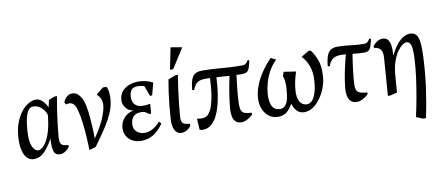

<svg xmlns="http://www.w3.org/2000/svg" viewBox="-77 -1000 3568 1540"><g transform="rotate(-10 1707.5 -229.5)"><path d="M130 5.9Q110 5.9 91.9 -4.8Q73.7 -15.5 60.3 -39.4Q46.8 -63.4 40.3 -102.4Q33.9 -141.4 38.1 -197.1Q43.1 -256.4 60.9 -304.8Q78.7 -353.1 105.9 -388.2Q133.1 -423.2 165.1 -442.3Q197 -461.5 229 -461.5Q254.4 -461.5 278.3 -439.9Q302.2 -418.4 318.2 -382.1L331.4 -440.9L381 -459.9H399.9Q384.7 -376.9 373.4 -291.7Q362.1 -206.5 355.5 -132.5Q353.7 -100.4 360.2 -84.7Q366.7 -69 382.6 -63.9Q398.5 -58.8 422.5 -57.4L421.9 -41Q408.8 -23.5 387.8 -9.7Q366.8 4.1 346 4.1Q304.6 4.1 294.3 -32.9Q284 -69.9 289.8 -132.2Q259.8 -80.4 234.4 -50.1Q209.1 -19.9 184.1 -7Q159.2 5.9 130 5.9ZM178.9 -57.5Q190.1 -57.5 207.3 -68.7Q224.5 -80 243.1 -108.8Q261.6 -137.6 277.8 -190.1Q293.9 -242.5 302 -324Q289 -364.2 259.8 -387.6Q230.6 -411 197.9 -411Q187.3 -411 178.9 -408.1Q170.4 -405.2 161.4 -395.1Q146.3 -379.4 134.8 -339.2Q123.3 -298.9 117.9 -226.6Q112.1 -140.4 131 -98.9Q149.9 -57.5 178.9 -57.5Z M581.9 11.5Q580.5 -42.5 576.7 -100.9Q572.9 -159.3 566.3 -212.7Q559.6 -266.1 549.6 -305.6Q539.3 -351.4 523.5 -368.5Q507.7 -385.6 485.4 -385.6Q478.4 -385.6 471.8 -384.3Q465.2 -383 460.4 -381L449.5 -398.4Q457.6 -423.4 477.9 -441.7Q498.2 -460 523.5 -460Q558.3 -460 583.4 -426.7Q608.4 -393.4 618.4 -340.5Q626.4 -300.1 630.9 -253.2Q635.3 -206.3 637.5 -159.7Q639.8 -113.2 639.6 -71.7L650.4 -88Q675.1 -123.7 696.6 -163.2Q718.1 -202.7 733.3 -242.9Q748.5 -283 752.9 -319.5Q756.6 -350.1 746 -374.5Q735.5 -398.9 716 -415.9L774 -464H804Q814.4 -445.5 817.8 -418.4Q821.1 -391.4 818 -354.5Q812.9 -301.6 790.8 -250.9Q768.8 -200.3 738.5 -153.2Q708.3 -106.2 677.4 -63.4L635 -4Z M1003.9 11.5Q968.6 11.5 937.4 -3.6Q906.3 -18.7 888.1 -48.4Q869.9 -78.1 873.1 -122.1Q876.9 -164.9 908.1 -198.8Q939.3 -232.7 985.6 -239.2Q943.9 -246.1 922.4 -276.1Q901 -306 902.7 -336.2Q906.3 -384.4 931.4 -411.4Q956.4 -438.4 991.9 -449.9Q1027.4 -461.5 1060.9 -461.5Q1094.6 -461.5 1123.8 -454Q1153.1 -446.5 1179.4 -432.9L1152.8 -332.5H1135.4L1104.8 -415.4Q1098.2 -419 1084 -422.2Q1069.8 -425.4 1050.7 -425.4Q1017.5 -425.4 1001 -408.4Q984.5 -391.4 982.3 -354.2Q980 -326.7 989.1 -306.4Q998.3 -286.1 1017.7 -274.8Q1037 -263.4 1064 -263.4Q1078.2 -263.4 1093.3 -264.7Q1108.3 -266 1125.7 -269L1119.3 -190H1103Q1091.1 -201 1076.6 -208.6Q1062.2 -216.3 1041.5 -216.1Q1001.9 -215.9 980.4 -195.4Q958.8 -175 955.6 -131.6Q954.1 -108 964.2 -89Q974.4 -70 995.6 -58.5Q1016.8 -47 1045.7 -47Q1078.9 -47 1112.3 -67Q1145.6 -86.9 1169.5 -116.5L1187 -97.1Q1145.8 -41.3 1102.8 -14.9Q1059.7 11.5 1003.9 11.5Z M1332.9 4.1Q1297.2 4.1 1279.7 -29.6Q1262.3 -63.2 1266.4 -121.4Q1269.6 -172.3 1274.9 -225.9Q1280.2 -279.6 1287.5 -333.1Q1294.8 -386.6 1303.9 -436.4L1366.4 -459.9H1384.5Q1376.1 -405.1 1367.9 -347.5Q1359.7 -289.9 1353.7 -233.6Q1347.7 -177.3 1343.9 -125.9Q1341.9 -95.9 1349.5 -81.6Q1357.1 -67.4 1373.3 -62.7Q1389.4 -58 1413.4 -56L1412 -40Q1400.8 -22.6 1379.8 -9.3Q1358.7 4.1 1332.9 4.1ZM1329.4 -510.1 1365 -687 1457.9 -671 1355.4 -510.1Z M1480.1 4.6 1474.5 -86.4Q1483.6 -84.3 1494.3 -83.1Q1505.1 -81.9 1516.1 -81.9Q1549.9 -81.9 1570.4 -106.5Q1590.9 -131 1602.7 -169.8Q1614.6 -208.5 1621.6 -252.1Q1626.8 -284.3 1629.8 -323.8Q1632.8 -363.2 1634.1 -389.3Q1623.1 -390.1 1612.6 -390.1Q1602.1 -390.1 1591.9 -390.1Q1572.7 -390.1 1553.7 -385Q1534.7 -379.8 1519.1 -364Q1503.4 -348.2 1492.4 -316L1476.4 -319.1Q1481.4 -373.3 1492.7 -403.5Q1504 -433.6 1525.4 -446.3Q1546.7 -459 1579.9 -459Q1639.2 -459 1690.2 -455Q1741.2 -451 1793.7 -447.5Q1846.2 -444 1908 -444Q1924.6 -444 1935.5 -452.6Q1946.5 -461.1 1955 -477L1968.9 -475Q1961.3 -436 1953.2 -414.3Q1945 -392.7 1932.1 -384.4Q1919.2 -376.1 1897.5 -376.1Q1885 -376.1 1872.7 -376.1Q1860.4 -376.1 1847.4 -377.1Q1838.9 -313.8 1833.3 -256.2Q1827.7 -198.7 1826 -151.1Q1824.6 -111.3 1832.6 -91.7Q1840.5 -72.1 1861 -65.5Q1881.5 -58.9 1915.5 -56.9L1914.9 -41Q1894.9 -22 1870.2 -8.9Q1845.5 4.1 1821.5 4.1Q1791.9 4.1 1775.1 -12.3Q1758.3 -28.7 1752.9 -56.4Q1747.4 -84.2 1749.6 -116.5Q1755.4 -181.6 1766.3 -249Q1777.3 -316.4 1791 -379.5Q1763.9 -381.5 1737.6 -383.3Q1711.2 -385.1 1685.8 -386.1Q1684.2 -357 1681.1 -320.5Q1678 -284 1671 -240.6Q1664.8 -200 1652.9 -156Q1641 -112.1 1621.7 -74.6Q1602.4 -37.1 1573.8 -13.8Q1545.3 9.5 1506.5 9.5Q1499.6 9.5 1492.7 8.2Q1485.8 6.9 1480.1 4.6Z M2116.9 12Q2077.7 12 2046.4 -10.7Q2015.1 -33.3 1998.1 -74.7Q1981 -116.2 1985.6 -171.9Q1991.3 -237.3 2028.6 -311Q2065.9 -384.7 2140.9 -463.9L2182.4 -442.5Q2143 -404.4 2118.7 -358.7Q2094.4 -313.1 2082.7 -269Q2071 -224.9 2068 -190Q2064.8 -145 2071.5 -113Q2078.2 -81 2096.7 -64Q2115.1 -46.9 2146.5 -46.9Q2166 -46.9 2180.6 -58.5Q2195.1 -70.1 2204.9 -93.3Q2214.6 -116.5 2219 -152Q2223 -183.7 2224.5 -209.3Q2225.9 -234.9 2223.2 -257.9Q2220.6 -281 2212.5 -303L2224.5 -336L2322.9 -321Q2311.2 -285 2302.7 -248Q2294.3 -211 2291.5 -167Q2289.4 -121 2299.7 -94.8Q2310 -68.6 2327.7 -57.7Q2345.4 -46.9 2363 -46.9Q2402.5 -46.9 2426 -95.3Q2449.6 -143.7 2454.5 -225.1Q2457.3 -259.6 2453.3 -288.4Q2449.2 -317.3 2440.6 -342.2Q2432 -367 2418.6 -388.6Q2405.1 -410.3 2387.5 -429L2448.4 -466H2467.5Q2497.7 -426.3 2515.8 -376Q2534 -325.7 2528.9 -249.1Q2526.3 -200.4 2508.9 -154Q2491.5 -107.5 2463.9 -69.8Q2436.3 -32 2402.9 -10Q2369.5 12 2334 12Q2299.2 12 2276.1 -9.4Q2253 -30.9 2239.9 -72.8Q2217.3 -33.5 2190.7 -10.8Q2164.1 12 2116.9 12Z M2762.4 4.1Q2731.9 4.1 2714.2 -12.4Q2696.5 -28.9 2690.6 -56.6Q2684.7 -84.2 2687.4 -117.4Q2693.9 -184.1 2708.2 -253.3Q2722.4 -322.5 2740.1 -386.9Q2726.9 -388.5 2715.4 -389Q2704 -389.5 2696 -389.5Q2677.6 -389.5 2658.6 -384.4Q2639.6 -379.3 2623.5 -363.5Q2607.5 -347.7 2596.5 -315.5L2580.5 -318.5Q2585.5 -371.9 2597.2 -402.8Q2608.9 -433.6 2630.3 -446.6Q2651.6 -459.6 2684 -459.6Q2735.7 -459.6 2790.5 -452.1Q2845.2 -444.6 2899.4 -444.6Q2916 -444.6 2926.8 -453.1Q2937.5 -461.7 2946 -477.6L2959.9 -475.6Q2952.3 -436.6 2944.1 -414.6Q2935.8 -392.7 2923.2 -384.1Q2910.7 -375.5 2888.9 -375.5Q2869.2 -375.5 2843.7 -377.4Q2818.2 -379.3 2793.3 -382Q2782.5 -315.6 2774.8 -251.4Q2767.1 -187.3 2764.9 -141.5Q2761.9 -89.8 2783.9 -74.4Q2805.9 -58.9 2856.9 -56.9L2855.5 -41Q2835.8 -22 2810.9 -8.9Q2786 4.1 2762.4 4.1Z M3259.5 228 3206.4 206Q3222 139 3236.7 57.5Q3251.3 -24 3262.4 -106Q3273.4 -188 3276.4 -255Q3279.4 -314.1 3274.9 -344.9Q3270.4 -375.8 3259.6 -386.9Q3248.9 -398.1 3232 -398.1Q3220.4 -398.1 3200.8 -384.2Q3181.2 -370.3 3160.2 -340.6Q3139.2 -310.8 3122.8 -263.9Q3106.3 -217 3101.2 -151.1L3091 -14.4L3032.6 0H3014.5L3037.1 -307.5Q3040.7 -351.4 3024.1 -373.9Q3007.5 -396.5 2970.6 -398.5L2972 -414.5Q2984.6 -432.1 3005 -446Q3025.4 -460 3051 -460Q3079.6 -460 3093.8 -442Q3108 -423.9 3112.4 -393.5Q3116.8 -363.1 3114 -325.5L3113 -310.4Q3142.2 -369.7 3170.7 -402.7Q3199.1 -435.7 3225.2 -448.6Q3251.3 -461.5 3273.4 -461.5Q3322.4 -461.5 3338 -416.7Q3353.5 -372 3348.5 -268Q3343.5 -138 3325.5 -8.5Q3307.5 121 3284.5 228Z"/></g></svg>

Font: Ancizar Serif Light
Style: Italic
Weight: 300
Italic angle: -4°
Designer: Cesar Puertas, Viviana Monsalve, Julian Moncada, Julian Prieto, Jose Castro, Felipe Aragon, Mariel Hernandez, Sara Alarc
Version: Version 8.100